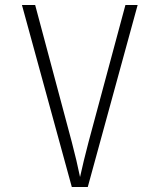

<svg xmlns="http://www.w3.org/2000/svg" viewBox="-20 -750 640 770"><path d="M268 0 68 -730H121L268 -180Q288 -104 301 -40Q315 -104 335 -180L483 -730H532L332 0Z"/></svg>

Font: JetBrains Mono Extra Light
Style: Regular
Weight: 200
Monospace: yes
Designer: Philipp Nurullin, Konstantin Bulenkov
Foundry: JetBrains
Version: 2.002